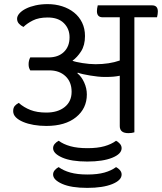

<svg xmlns="http://www.w3.org/2000/svg" viewBox="-20 -636 787 933"><path d="M405 84Q454 84 487.5 74.5Q521 65 544 48Q554 53 562.5 62.5Q571 72 571 84Q571 112 525.5 130.5Q480 149 404 149Q326 149 282 129.5Q238 110 238 84Q238 72 246.5 62.5Q255 53 265 48Q288 65 322 74.5Q356 84 405 84ZM405 212Q454 212 487.5 202.5Q521 193 544 176Q554 181 562.5 190.5Q571 200 571 212Q571 240 525.5 258.5Q480 277 404 277Q326 277 282 257.5Q238 238 238 212Q238 200 246.5 190.5Q255 181 265 176Q288 193 322 202.5Q356 212 405 212ZM633 -552V7Q627 9 619.5 10Q612 11 604 11Q562 11 562 -23V-268Q548 -265 531.5 -263.5Q515 -262 489 -262Q473 -262 454.5 -264Q436 -266 418 -269Q400 -272 384 -275.5Q368 -279 358 -283L356 -280Q376 -264 389 -235.5Q402 -207 402 -177Q402 -109 349.5 -66.5Q297 -24 205 -24Q173 -24 144 -29Q115 -34 92.5 -43.5Q70 -53 57 -66Q44 -79 44 -96Q44 -113 52.5 -122Q61 -131 71 -136Q96 -114 128 -101.5Q160 -89 205 -89Q261 -89 294.5 -116Q328 -143 328 -190Q328 -238 298 -266Q268 -294 220 -294H127Q123 -301 121 -307.5Q119 -314 119 -324Q119 -342 127 -357H216Q263 -357 290.5 -383.5Q318 -410 318 -455Q318 -496 290.5 -523.5Q263 -551 212 -551Q168 -551 139.5 -536.5Q111 -522 94 -505Q81 -511 72 -521Q63 -531 63 -545Q63 -558 74.5 -571Q86 -584 106 -594Q126 -604 153 -610Q180 -616 212 -616Q249 -616 282 -605.5Q315 -595 340 -575Q365 -555 379 -526Q393 -497 393 -461Q393 -416 374 -386.5Q355 -357 332 -341Q338 -338 351.5 -335Q365 -332 380.5 -329.5Q396 -327 413 -325.5Q430 -324 444 -324Q511 -324 562 -342V-552H479Q451 -552 451 -582Q451 -588 452 -595Q453 -602 455 -610H719Q747 -610 747 -580Q747 -574 746 -567Q745 -560 743 -552Z"/></svg>

Font: Baloo 2
Style: Regular
Weight: 400
Designer: Sarang Kulkarni and Ek Type
Foundry: Ek Type
Version: Version 1.640;hotconv 1.0.111;makeotfexe 2.5.65597; ttfautoh